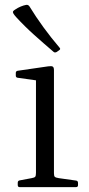

<svg xmlns="http://www.w3.org/2000/svg" viewBox="-20 -770 367 790"><path d="M128 0V-320H202V0ZM61 0Q53 0 53 -9V-18Q53 -27 62 -28L110 -37Q122 -39 125 -43Q128 -47 128 -59V-180H202V-57Q202 -46 205.5 -42.5Q209 -39 222 -37L293 -27Q301 -26 301 -17V-8Q301 0 292 0ZM128 -320V-466L146 -437L53 -450Q45 -451 45 -459V-470Q45 -478 54 -479L178 -497Q192 -499 197 -496Q202 -493 202 -481V-320ZM213 -556Q205 -552 200 -557Q159 -592 120.5 -626.5Q82 -661 47 -699Q38 -709 35 -714.5Q32 -720 34 -723.5Q36 -727 43 -731Q53 -738 65 -743Q77 -748 88 -750Q96 -751 101 -744Q128 -700 159 -657.5Q190 -615 225 -574Q231 -568 223 -563Z"/></svg>

Font: Hahmlet Light
Style: Regular
Weight: 300
Designer: Minjoo Ham & Mark Frömberg
Foundry: hypertype
Version: Version 1.002